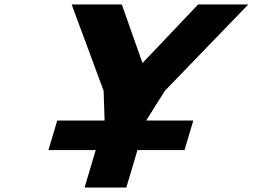

<svg xmlns="http://www.w3.org/2000/svg" viewBox="-20 -845 1139 865"><path d="M198.3 -169H411.3L361 0H549L599.3 -169H811.3L850.9 -302H638.9L639.2 -303L722.8 -436L1098.7 -825H872.7L622 -561L528.7 -825H302.7L446.8 -436L451.2 -303L450.9 -302H237.9Z"/></svg>

Font: Hussar
Style: BdOblThree
Weight: 700
Foundry: Cannot Into Space Fonts
Version: Version 2.00